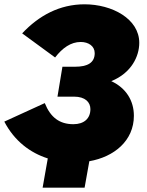

<svg xmlns="http://www.w3.org/2000/svg" viewBox="-26 -736 683 892"><path d="M172 136H367L389 13C504 -7 596 -82 596 -198C596 -268 560 -327 491 -359C585 -397 621 -475 621 -537C621 -649 494 -716 367 -716C251 -716 155 -664 77 -581L230 -469C264 -513 303 -541 349 -541C385 -541 414 -522 414 -489C414 -444 380 -426 323 -426H264L241 -287H318C370 -287 394 -261 394 -229C394 -186 365 -159 315 -159C251 -159 209 -190 182 -257L-6 -171C41 -81 114 -26 196 0Z"/></svg>

Font: Fixel Display 20240404 Black
Style: Italic
Weight: 900
Italic angle: -10°
Designer: AlfaBravo + MacPaw
Foundry: Kyrylo Tkachov, Marchela Mozhyna, Serhii Makarenko, Maria Weinstein, Zakhar Kryvoshyya
Version: Version 1.211;Glyphs 3.2 (3225)